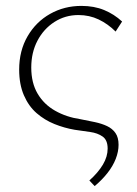

<svg xmlns="http://www.w3.org/2000/svg" viewBox="-20 -436 463 651"><path d="M301 195 283 176Q313 149 329 122Q345 95 345 68Q345 39 328 27Q311 15 285.5 11.5Q260 8 233 4Q198 -2 164.5 -15.5Q131 -29 104 -52.5Q77 -76 61 -113Q45 -150 45 -200Q45 -264 73.5 -313Q102 -362 150 -389Q198 -416 256 -416Q299 -416 333 -402Q367 -388 394 -363L372 -329Q346 -355 314.5 -370Q283 -385 246 -385Q201 -385 164.5 -361.5Q128 -338 107 -298Q86 -258 86 -207Q86 -155 107.5 -118.5Q129 -82 167 -60.5Q205 -39 252 -32Q278 -27 301.5 -22Q325 -17 343 -8.5Q361 0 371.5 15Q382 30 382 55Q382 78 372.5 102.5Q363 127 344.5 150.5Q326 174 301 195Z"/></svg>

Font: Ysabeau Infant ExtraLight
Style: Regular
Weight: 250
Designer: Christian Thalmann (Catharsis Fonts)
Version: Version 2.001;gftools[0.9.30]; featfreeze: ss01,ss02,lnum